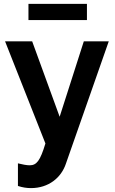

<svg xmlns="http://www.w3.org/2000/svg" viewBox="-20 -736 590 985"><path d="M126 -633H426V-716H126ZM72 102V218C96 226 118 229 139 229C229 229 294 176 318 104L538 -524H410L286 -137L145 -524H6L213 0C186 89 168 112 132 112C118 112 95 108 72 102Z"/></svg>

Font: FIGSv2-sans-serif
Style: Bold
Weight: 700
Designer: Matt McInerney, Pablo Impallari, Rodrigo Fuenzalida,Mirko Velimirovic
Foundry: Matt McInerney, Pablo Impallari, Rodrigo Fuenzalida
Version: Version 4.021;hotconv 1.0.109;makeotfexe 2.5.65596